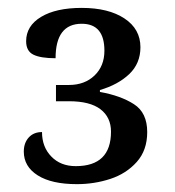

<svg xmlns="http://www.w3.org/2000/svg" viewBox="-20 -744 440 484"><path d="M40 -361.8Q40 -383.8 52.5 -397.5Q64.9 -411.1 85.9 -411.1Q85.9 -373.5 109.4 -349.4Q132.8 -325.2 170.9 -325.2Q259.8 -325.2 259.8 -412.1Q259.8 -448.2 233.4 -468.5Q207 -488.8 153.8 -488.8H121.1V-529.8H153.8Q193.4 -529.8 218.3 -553.7Q243.2 -577.6 243.2 -616.2Q243.2 -684.1 186 -684.1Q120.1 -684.1 120.1 -597.2Q82.5 -597.2 64.2 -606.2Q45.9 -615.2 45.9 -640.1Q45.9 -678.7 83.5 -701.4Q121.1 -724.1 186 -724.1Q253.4 -724.1 293.7 -697.5Q334 -670.9 334 -625Q334 -584 305.7 -557.1Q277.3 -530.3 231.9 -517.1V-512.2Q284.2 -502.9 317.6 -481.4Q351.1 -460 351.1 -411.1Q351.1 -365.2 324.7 -335.7Q298.3 -306.2 258.1 -293Q217.8 -279.8 173.8 -279.8Q109.9 -279.8 75 -302Q40 -324.2 40 -361.8Z"/></svg>

Font: Noto Serif Tamil
Style: Regular
Weight: 400
Designer: Indian Type Foundry
Foundry: Monotype Imaging Inc.
Version: Version 1.01